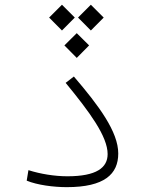

<svg xmlns="http://www.w3.org/2000/svg" viewBox="-20 -789 626 811"><path d="M262.2 1.5C421.4 1.5 479.5 -53.7 479.5 -140.6C479.5 -231.9 398.4 -341.8 292 -465.8L257.3 -439C358.9 -315.4 434.6 -212.4 434.6 -138.2C434.6 -80.6 387.7 -44.4 264.6 -44.4C210.9 -44.4 150.4 -54.2 100.1 -70.3L92.8 -25.9C137.7 -7.3 206.5 1.5 262.2 1.5ZM241.7 -769 187.5 -714.8 241.7 -660.2 295.9 -714.8ZM363.8 -769 309.6 -714.8 363.8 -660.2 418 -714.8ZM304.2 -648.9 252 -597.2 304.2 -544.4 356.4 -597.2Z"/></svg>

Font: Cascadia Mono PL ExtraLight
Style: Regular
Weight: 200
Monospace: yes
Designer: Aaron Bell
Foundry: Saja Typeworks
Version: Version 2404.023